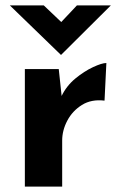

<svg xmlns="http://www.w3.org/2000/svg" viewBox="-20 -693 449 713"><path d="M198.2 -436.5 210.9 -317.4 208 -335Q226.6 -374 259.8 -401.4Q293 -428.7 325.7 -443.8Q358.4 -459 375 -459L368.2 -319.3Q319.3 -325.2 284.2 -303.2Q249 -281.2 230 -245.1Q210.9 -209 210.9 -170.9V0H72.3V-436.5ZM142.6 -672.9 220.7 -598.6 186.5 -588.9 265.6 -672.9H391.6L207 -489.3H206.1L16.6 -672.9Z"/></svg>

Font: Josefin Sans CFJ
Style: Bold
Weight: 700
Designer: Santiago Orozco
Foundry: Typemade
Version: Version 2.001